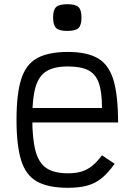

<svg xmlns="http://www.w3.org/2000/svg" viewBox="-20 -879 640 913"><path d="M302.5 14Q210 14 156.5 -15.5Q103 -45 80.8 -116Q58.5 -187 58.5 -309Q58.5 -432 80.8 -502.5Q103 -573 156.5 -602.5Q210 -632 302.5 -632Q394 -632 446 -601.5Q498 -571 519.8 -497.5Q541.5 -424 541.5 -296.5H87.5V-365.5H465Q465 -440.5 450.2 -483.5Q435.5 -526.5 400 -544.8Q364.5 -563 302.5 -563Q238 -563 201.2 -540.5Q164.5 -518 149 -464.8Q133.5 -411.5 133.5 -318Q133.5 -218.5 149 -161Q164.5 -103.5 201.2 -79.2Q238 -55 302.5 -55Q339.5 -55 366.8 -63Q394 -71 417.2 -89.5Q440.5 -108 465 -140.5L525 -100.5Q494.5 -57 464 -32Q433.5 -7 395.2 3.5Q357 14 302.5 14ZM300 -732Q261.5 -732 247 -745.5Q232.5 -759 232.5 -795.5Q232.5 -832 247 -845.5Q261.5 -859 300 -859Q339 -859 353.2 -845.5Q367.5 -832 367.5 -795.5Q367.5 -759 353.2 -745.5Q339 -732 300 -732Z"/></svg>

Font: Victor Mono Thin
Style: Regular
Weight: 100
Monospace: yes
Designer: Rune Bjørnerås
Version: Version 1.561;gftools[0.9.30]